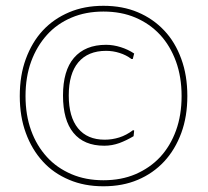

<svg xmlns="http://www.w3.org/2000/svg" viewBox="-20 -589 722 668"><path d="M631.8 -254.9Q631.8 -183.6 610.8 -126.5Q589.4 -68.4 551.3 -27.3Q512.7 14.2 459.5 36.6Q406.7 59.1 339.8 59.1Q273.4 59.1 220.7 36.6Q166 13.7 128.9 -27.3Q90.8 -68.8 69.8 -126.5Q48.8 -183.6 48.8 -254.9Q48.8 -326.7 69.8 -383.8Q91.3 -442.4 128.9 -482.9Q166.5 -523.4 220.7 -546.4Q273.4 -568.8 339.8 -568.8Q406.7 -568.8 459.5 -546.4Q512.7 -523.9 551.3 -482.9Q589.4 -442.9 610.8 -383.8Q631.8 -326.7 631.8 -254.9ZM339.8 38.1Q401.9 38.1 451.2 17.1Q502 -4.9 537.1 -42.5Q572.8 -81.1 592.3 -134.8Q611.8 -188.5 611.8 -254.9Q611.8 -321.3 592.3 -375Q572.3 -429.7 537.1 -467.8Q501.5 -506.3 451.2 -527.8Q401.9 -548.8 339.8 -548.8Q278.3 -548.8 229 -527.8Q178.2 -506.3 143.6 -467.8Q107.9 -428.2 88.4 -375Q68.8 -321.3 68.8 -254.9Q68.8 -188.5 88.4 -134.8Q107.4 -82 143.6 -42.5Q177.7 -4.9 229 17.1Q278.3 38.1 339.8 38.1ZM349.1 -412.1Q286.1 -412.1 252.4 -372.1Q219.2 -332.5 219.2 -256.8Q219.2 -182.1 251.5 -142.6Q283.7 -103 344.2 -103Q370.1 -103 395 -110.8Q419.9 -118.7 442.9 -136.2L446.8 -134.8L444.8 -115.2Q420.4 -100.6 395.5 -91.3Q369.6 -82 342.8 -82Q272 -82 235.4 -127Q199.2 -170.9 199.2 -256.8Q199.2 -343.3 237.3 -387.7Q276.4 -433.1 349.1 -433.1Q374 -433.1 400.4 -424.8Q425.3 -417 446.8 -402.8L441.9 -383.8H437Q419.4 -397.5 396 -404.8Q373 -412.1 349.1 -412.1Z"/></svg>

Font: Datalegreya
Style: Thin
Weight: 250
Designer: Figs Lab
Foundry: Figs Lab
Version: Version 1.002;PS 001.002;hotconv 1.0.70;makeotf.lib2.5.58329